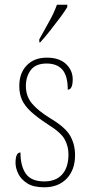

<svg xmlns="http://www.w3.org/2000/svg" viewBox="-20 -786 382 816"><path d="M168 10Q122 10 95.5 -7Q69 -24 57.5 -48Q46 -72 46 -94Q46 -138 67 -138Q67 -80 90 -47.5Q113 -15 168 -15Q218 -15 244.5 -45Q271 -75 271 -130Q271 -164 255 -193.5Q239 -223 184 -257Q138 -287 111.5 -311.5Q85 -336 73.5 -361.5Q62 -387 62 -421Q62 -475 93.5 -508Q125 -541 179 -541Q232 -541 260.5 -514Q289 -487 289 -449Q289 -405 268 -405Q268 -463 245.5 -489.5Q223 -516 178 -516Q132 -516 111 -488.5Q90 -461 90 -420Q90 -377 116 -346Q142 -315 194 -283Q258 -245 278.5 -208.5Q299 -172 299 -127Q299 -64 263.5 -27Q228 10 168 10ZM147 -619Q169 -659 189.5 -695.5Q210 -732 222 -766H266V-756Q256 -739 236 -712Q216 -685 193.5 -656.5Q171 -628 151 -606H147Z"/></svg>

Font: Noto Serif Lao Condensed Thin
Style: Regular
Weight: 100
Width: 3
Designer: Monotype Design Team
Foundry: Monotype Imaging Inc.
Version: Version 2.003; ttfautohint (v1.8.4.7-5d5b)